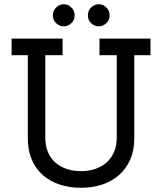

<svg xmlns="http://www.w3.org/2000/svg" viewBox="-20 -883 769 911"><path d="M544 -52Q510 -22 464 -7Q418 8 364 8Q310 8 264 -7Q218 -22 184 -51.5Q150 -81 131 -125Q112 -169 112 -226V-621H35V-700H277V-621H195V-229Q195 -191 207.5 -161.5Q220 -132 242.5 -112Q265 -92 296 -81.5Q327 -71 364 -71Q401 -71 432 -81.5Q463 -92 485.5 -112Q508 -132 521 -161.5Q534 -191 534 -229V-621H452V-700H694V-621H617V-226Q617 -169 597.5 -125Q578 -81 544 -52ZM334 -810Q334 -787 318 -772.5Q302 -758 283 -758Q263 -758 247 -772.5Q231 -787 231 -810Q231 -833 247 -848Q263 -863 283 -863Q302 -863 318 -848Q334 -833 334 -810ZM500 -810Q500 -787 484 -772.5Q468 -758 449 -758Q429 -758 413 -772.5Q397 -787 397 -810Q397 -833 413 -848Q429 -863 449 -863Q468 -863 484 -848Q500 -833 500 -810Z"/></svg>

Font: Josefin Slab
Style: Bold
Weight: 700
Designer: Santiago Orozco
Foundry: Typemade
Version: Version 2.000